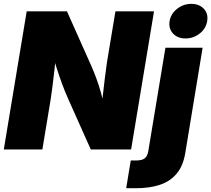

<svg xmlns="http://www.w3.org/2000/svg" viewBox="-20 -787 1112 1011"><path d="M0 0 120.6 -727.5H332.5L460 -441.9Q473.6 -411.1 486.8 -375.7Q500 -340.3 511.7 -298.3Q523.4 -256.3 533.7 -205.6L511.2 -187Q515.1 -226.6 520.8 -278.1Q526.4 -329.6 532.5 -378.9Q538.6 -428.2 543.5 -460.9L587.9 -727.5H791L670.4 0H458L339.4 -265.6Q322.3 -303.7 307.9 -342.5Q293.5 -381.3 279.3 -425.8Q265.1 -470.2 249.5 -524.9L277.3 -528.8Q272.9 -477.5 267.6 -427.2Q262.2 -377 256.8 -335Q251.5 -293 247.1 -265.6L203.1 0ZM851.1 -535.6H1046.9L955.6 18.6Q944.3 86.9 909.9 127.7Q875.5 168.5 821.3 186.3Q767.1 204.1 696.3 204.1H644.5L668.5 58.1H695.3Q728 58.1 742.2 46.6Q756.3 35.2 760.7 9.8ZM957 -584.5Q915 -584.5 890.9 -610.8Q866.7 -637.2 873 -675.8Q879.4 -714.4 912.4 -740.5Q945.3 -766.6 987.3 -766.6Q1029.3 -766.6 1053.5 -740.5Q1077.6 -714.4 1070.8 -675.8Q1064.9 -637.2 1032 -610.8Q999 -584.5 957 -584.5Z"/></svg>

Font: Inter 20pt Black
Style: Italic
Weight: 900
Italic angle: -9.3988°
Version: Version 4.001;git-66647c0bb